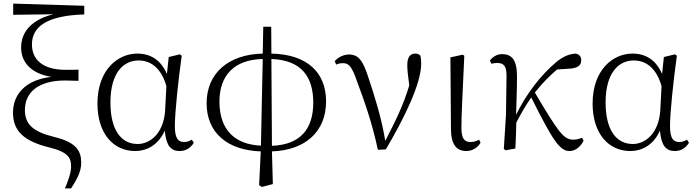

<svg xmlns="http://www.w3.org/2000/svg" viewBox="-20 -823 3861 1064"><path d="M340 221H374C410 166 430 125 430 79C430 14 404 -34 281 -64C161 -93 118 -136 118 -213C118 -308 188 -377 342 -377C359 -377 387 -376 415 -375V-437C393 -436 361 -436 345 -436C215 -436 157 -494 157 -577C157 -673 237 -737 447 -743V-791L53 -803V-741L276 -744C165 -717 97 -654 97 -559C97 -481 149 -416 264 -397C116 -380 52 -295 52 -199C52 -98 111 -41 253 -6C360 20 374 54 374 99C374 132 361 171 340 221Z M729 14C792 14 857 -18 893 -99C901 -15 927 14 976 14C1011 14 1038 -5 1054 -32L1043 -49C1029 -41 1018 -36 1000 -36C967 -36 949 -56 949 -125C949 -199 968 -379 987 -514L977 -522L915 -507L905 -413C871 -492 813 -526 741 -526C631 -526 520 -434 520 -249C520 -82 609 14 729 14ZM902 -346 895 -210C886 -80 809 -25 743 -25C649 -25 592 -106 592 -255C592 -422 666 -488 748 -488C810 -488 872 -452 902 -346Z M1426 -16C1282 -22 1196 -103 1196 -260C1196 -403 1276 -493 1436 -496ZM1416 203 1431 213 1492 197 1487 16C1670 10 1787 -92 1787 -261C1787 -420 1684 -522 1484 -526L1483 -675H1439L1436 -526C1247 -522 1125 -418 1125 -251C1125 -84 1244 10 1425 16ZM1484 -496C1652 -490 1716 -396 1716 -254C1716 -112 1648 -21 1487 -15Z M2074 7 2118 5C2217 -162 2314 -358 2314 -469C2314 -486 2313 -499 2310 -514C2303 -522 2295 -526 2281 -526C2252 -526 2237 -505 2237 -462C2237 -436 2241 -401 2248 -350C2214 -236 2173 -156 2115 -42C2095 -166 2057 -287 2022 -392C1992 -486 1967 -521 1914 -521C1886 -521 1854 -507 1835 -484L1843 -465C1853 -470 1866 -473 1882 -473C1913 -473 1931 -452 1957 -376C1998 -267 2043 -140 2074 7Z M2565 14C2602 14 2631 -10 2643 -32L2635 -49C2621 -42 2608 -36 2588 -36C2556 -36 2537 -51 2537 -116C2537 -195 2543 -282 2553 -514L2544 -520L2476 -505L2479 -110C2479 -19 2512 14 2565 14Z M3136 14C3166 14 3196 -7 3214 -43L3206 -60C3194 -54 3175 -49 3156 -49C3102 -49 3071 -97 2944 -310C2985 -362 3025 -402 3067 -438L3130 -442C3177 -444 3201 -458 3201 -489C3201 -513 3187 -522 3171 -526C3139 -524 3103 -514 3058 -475C2978 -407 2897 -304 2840 -187C2842 -257 2845 -330 2845 -395C2846 -489 2818 -523 2762 -523C2732 -523 2709 -506 2695 -488L2703 -470C2713 -472 2724 -474 2735 -474C2773 -474 2787 -456 2787 -402L2784 -187L2772 2L2782 10L2836 0C2839 -48 2840 -95 2841 -143C2873 -205 2892 -236 2924 -283C3043 -45 3082 14 3136 14Z M3473 14C3536 14 3601 -18 3637 -99C3645 -15 3671 14 3720 14C3755 14 3782 -5 3798 -32L3787 -49C3773 -41 3762 -36 3744 -36C3711 -36 3693 -56 3693 -125C3693 -199 3712 -379 3731 -514L3721 -522L3659 -507L3649 -413C3615 -492 3557 -526 3485 -526C3375 -526 3264 -434 3264 -249C3264 -82 3353 14 3473 14ZM3646 -346 3639 -210C3630 -80 3553 -25 3487 -25C3393 -25 3336 -106 3336 -255C3336 -422 3410 -488 3492 -488C3554 -488 3616 -452 3646 -346Z"/></svg>

Font: Noto Serif CJK TC Light
Style: Regular
Weight: 300
Designer: Ryoko NISHIZUKA 西塚涼子 (kana & ideographs); Frank Grießhammer (Latin, Greek & Cyrillic); Wenlong ZHANG 张文龙 (bopomofo); San
Foundry: Adobe
Version: Version 2.001;hotconv 1.1.0;makeotfexe 2.6.0